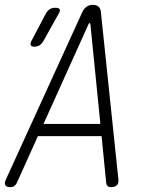

<svg xmlns="http://www.w3.org/2000/svg" viewBox="-32 -760 652 790"><path d="M405 -7 386 -200H124L37 -7Q33 1 27 5.5Q21 10 10 10Q-5 10 -10 2Q-15 -6 -7 -23L307 -711Q314 -725 324.5 -732.5Q335 -740 350 -740Q365 -740 373.5 -732.5Q382 -725 383 -711L455 -23Q457 -6 449 2Q441 10 426 10Q415 10 410.5 5.5Q406 1 405 -7ZM381 -250 340 -660Q339 -665 336.5 -665Q334 -665 332 -660L147 -250ZM146 -590Q139 -579 130.5 -573.5Q122 -568 109 -568Q97 -568 94.5 -574Q92 -580 97 -591L156 -703Q163 -716 172.5 -722Q182 -728 196 -728Q210 -728 213.5 -722Q217 -716 209 -703Z"/></svg>

Font: Maple Mono Thin
Style: Italic
Weight: 250
Italic angle: -10°
Monospace: yes
Designer: subframe7536
Version: Version 7.000